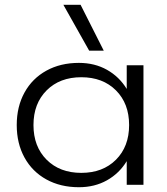

<svg xmlns="http://www.w3.org/2000/svg" viewBox="-20 -773 700 803"><path d="M510 -99Q479 -48 427.5 -19Q376 10 310 10Q233 10 174 -22.5Q115 -55 82.5 -114Q50 -173 50 -250Q50 -327 82.5 -386Q115 -445 174 -477.5Q233 -510 310 -510Q376 -510 427.5 -481Q479 -452 510 -401V-500H580V0H510ZM520 -250Q520 -340 465 -395Q410 -450 320 -450Q230 -450 175 -395Q120 -340 120 -250Q120 -160 175 -105Q230 -50 320 -50Q410 -50 465 -105Q520 -160 520 -250ZM245 -753H317L414 -561H353Z"/></svg>

Font: Goli Light
Style: Regular
Weight: 300
Designer: jaikishan Patel
Foundry: MagicType
Version: Version 1.000